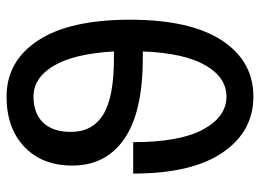

<svg xmlns="http://www.w3.org/2000/svg" viewBox="-126 -664 810 599"><g transform="rotate(-90 279.5 -365.0)"><path d="M418 -415Q411 -539 373.5 -602.5Q336 -666 277 -666Q225 -666 196 -636Q167 -606 167 -549Q167 -482 221 -448.5Q275 -415 397 -415ZM418 -325H397Q229 -325 145.5 -382.5Q62 -440 62 -545Q62 -639 120.5 -694.5Q179 -750 277 -750Q388 -750 452.5 -651.5Q517 -553 517 -365Q517 -177 452.5 -78.5Q388 20 277 20Q168 20 102.5 -76Q37 -172 37 -355H135Q135 -210 174.5 -137Q214 -64 277 -64Q337 -64 375 -130Q413 -196 418 -325Z"/></g></svg>

Font: Mplus 1p Medium
Style: Regular
Weight: 500
Version: Version 1.061